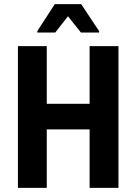

<svg xmlns="http://www.w3.org/2000/svg" viewBox="-20 -912 662 932"><path d="M67 0V-688H207V-408H415V-688H555V0H415V-284H207V0ZM161 -754V-761L246 -892H374L461 -761V-754H373L310 -833L248 -754Z"/></svg>

Font: Saira Semi Condensed SemiBold
Style: Regular
Weight: 600
Width: 4
Designer: Hector Gatti with collaboration of the Omnibus-Type team
Foundry: Omnibus-Type
Version: Version 1.001; ttfautohint (v1.8)